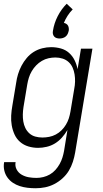

<svg xmlns="http://www.w3.org/2000/svg" viewBox="-28 -779 548 1022"><path d="M162 223Q140 223 118.5 220.5Q97 218 77 211.5Q57 205 40 193.5Q23 182 11 165Q-1 148 -5.5 127Q-10 106 -6 84H55Q51 105 60.5 123Q70 141 87.5 151Q105 161 125 164.5Q145 168 166 168Q184 168 202.5 163.5Q221 159 237.5 149.5Q254 140 267 125.5Q280 111 289.5 94Q299 77 304.5 59Q310 41 313 24L331 -87Q318 -65 301.5 -46.5Q285 -28 264.5 -15.5Q244 -3 220.5 2.5Q197 8 175 8Q148 8 123 0.5Q98 -7 79 -23.5Q60 -40 49.5 -63Q39 -86 34.5 -111.5Q30 -137 31.5 -164Q33 -191 38 -218L58 -338Q61 -361 68 -384Q75 -407 86.5 -429Q98 -451 114.5 -470.5Q131 -490 152 -503Q173 -516 197 -522Q221 -528 244 -528Q271 -528 296 -521Q321 -514 339.5 -497.5Q358 -481 369 -458.5Q380 -436 385 -411L403 -520H464L372 33Q368 57 360 82Q352 107 338.5 129.5Q325 152 304.5 170.5Q284 189 260.5 201Q237 213 212 218Q187 223 162 223ZM198 -47Q215 -47 233.5 -50.5Q252 -54 269 -63Q286 -72 299.5 -85.5Q313 -99 323 -115.5Q333 -132 338.5 -149.5Q344 -167 347 -185L367 -305Q371 -325 371.5 -344.5Q372 -364 369 -383Q366 -402 358.5 -419Q351 -436 337.5 -448.5Q324 -461 305.5 -467Q287 -473 267 -473Q249 -473 230.5 -469Q212 -465 195 -455Q178 -445 164.5 -431Q151 -417 141 -400Q131 -383 125.5 -365Q120 -347 117 -329L97 -209Q94 -189 93.5 -170Q93 -151 96 -132.5Q99 -114 107 -97.5Q115 -81 128.5 -69Q142 -57 160 -52Q178 -47 198 -47ZM289 -574Q281 -574 273 -576.5Q265 -579 260 -585Q255 -591 253.5 -599Q252 -607 254 -616Q260 -655 279 -692.5Q298 -730 327 -759L359 -729Q344 -714 332 -695.5Q320 -677 312 -657Q319 -656 325 -652Q331 -648 334 -642.5Q337 -637 338 -630Q339 -623 338 -616Q336 -607 332.5 -599Q329 -591 322 -585Q315 -579 306 -576.5Q297 -574 289 -574Z"/></svg>

Font: Iosevka Term Curly Lt Obl
Style: Regular
Weight: 300
Italic angle: -9°
Designer: Belleve Invis
Foundry: Belleve Invis
Version: Version 32.3.0